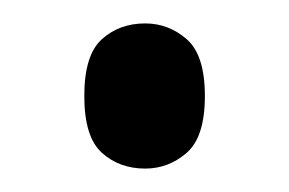

<svg xmlns="http://www.w3.org/2000/svg" viewBox="-20 -137 247 164"><path d="M104 7Q82 7 67 -6.5Q52 -20 52 -55Q52 -90 67 -103.5Q82 -117 104 -117Q124 -117 139.5 -103.5Q155 -90 155 -55Q155 -20 139.5 -6.5Q124 7 104 7Z"/></svg>

Font: Noto Serif Bengali ExtraCondensed
Style: Regular
Weight: 400
Width: 2
Designer: Juan Bruce, Universal Thirst, Indian Type Foundry and the Monotype Design Team.
Foundry: Monotype Imaging Inc.
Version: Version 2.003; ttfautohint (v1.8.4.7-5d5b)